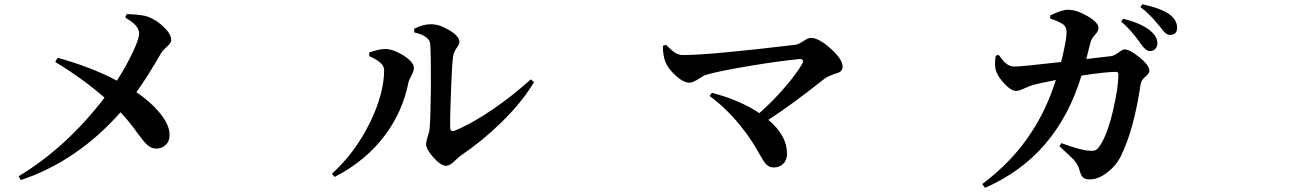

<svg xmlns="http://www.w3.org/2000/svg" viewBox="-20 -812 6040 894"><path d="M77.1 26.4 66.4 8.8Q288.1 -124 466.8 -357.4Q362.3 -448.2 237.3 -523.4L248 -543Q404.3 -500 524.4 -436.5Q569.3 -506.8 599.6 -571.3Q627.9 -632.8 627.9 -656.2Q627.9 -677.7 608.4 -697.3Q593.8 -711.9 563.5 -730.5L569.3 -746.1Q572.3 -746.1 578.1 -746.1Q642.6 -744.1 670.9 -733.4Q710 -717.8 742.2 -686.5Q777.3 -653.3 777.3 -625Q777.3 -612.3 758.8 -596.2Q740.2 -580.1 730.5 -565.4Q666 -453.1 615.2 -382.8Q679.7 -338.9 720.7 -290Q768.6 -233.4 769.5 -187.5Q770.5 -155.3 752 -137.7Q734.4 -120.1 707 -120.1Q684.6 -120.1 664.1 -138.7Q651.4 -150.4 623 -188.5Q578.1 -251 541 -289.1Q339.8 -61.5 77.1 26.4Z M1538.1 11.7 1525.4 -2.9Q1633.8 -100.6 1703.1 -242.2Q1768.6 -377 1768.6 -486.3Q1768.6 -520.5 1699.2 -550.8V-567.4Q1745.1 -584 1774.4 -584Q1810.5 -583 1857.4 -554.7Q1907.2 -523.4 1907.2 -495.1Q1907.2 -481.4 1894.5 -458Q1883.8 -438.5 1881.8 -427.7Q1855.5 -294.9 1774.4 -184.6Q1683.6 -62.5 1538.1 11.7ZM2057.6 -40Q2032.2 -40 1997.1 -80.1Q1963.9 -118.2 1963.9 -140.6Q1963.9 -151.4 1969.7 -169.9Q1978.5 -194.3 1980.5 -214.8Q1984.4 -253.9 1986.3 -393.6Q1987.3 -540 1983.4 -606.4Q1980.5 -644.5 1909.2 -661.1L1908.2 -677.7Q1948.2 -699.2 1987.3 -699.2Q2026.4 -699.2 2072.8 -670.9Q2119.1 -642.6 2119.1 -618.2Q2119.1 -605.5 2106.4 -588.9Q2092.8 -569.3 2089.8 -550.8Q2084 -510.7 2080.1 -389.6Q2075.2 -275.4 2076.2 -218.8Q2076.2 -195.3 2098.6 -204.1Q2178.7 -237.3 2274.4 -302.7Q2366.2 -365.2 2451.2 -442.4L2466.8 -429.7Q2409.2 -334 2311.5 -239.3Q2226.6 -156.2 2126 -87.9Q2118.2 -83 2103.5 -68.4Q2075.2 -40 2057.6 -40Z M3582 -32.2Q3560.5 -32.2 3545.9 -48.8Q3536.1 -59.6 3515.6 -95.7Q3477.5 -164.1 3440.4 -210Q3372.1 -299.8 3284.2 -365.2L3294.9 -379.9Q3425.8 -345.7 3515.6 -285.2Q3579.1 -340.8 3634.8 -406.2Q3687.5 -466.8 3715.8 -515.6Q3720.7 -526.4 3717.3 -532.2Q3713.9 -538.1 3702.1 -537.1Q3611.3 -528.3 3475.6 -505.9Q3328.1 -481.4 3268.6 -463.9Q3257.8 -460.9 3237.3 -447.3Q3206.1 -426.8 3190.4 -426.8Q3163.1 -426.8 3126 -460Q3090.8 -492.2 3078.1 -524.4Q3066.4 -554.7 3066.4 -598.6L3081.1 -603.5L3082 -602.5Q3108.4 -576.2 3120.1 -568.4Q3139.6 -555.7 3161.1 -555.7Q3285.2 -555.7 3683.6 -603.5Q3698.2 -605.5 3720.7 -620.6Q3743.2 -635.7 3755.9 -635.7Q3792 -635.7 3847.7 -585.9Q3903.3 -536.1 3903.3 -502Q3903.3 -486.3 3892.6 -478.5Q3886.7 -473.6 3866.2 -467.8Q3834 -457 3816.4 -443.4Q3665 -323.2 3557.6 -253.9Q3644.5 -181.6 3644.5 -96.7Q3644.5 -66.4 3627 -49.3Q3609.4 -32.2 3582 -32.2Z M4566.4 62.5 4553.7 44.9Q4696.3 -61.5 4785.2 -200.2Q4853.5 -304.7 4896.5 -439.5Q4819.3 -424.8 4783.2 -414.1Q4771.5 -410.2 4752 -401.4Q4725.6 -388.7 4710.9 -388.7Q4688.5 -388.7 4658.2 -420.9Q4628.9 -451.2 4619.1 -478.5Q4608.4 -504.9 4616.2 -552.7L4629.9 -556.6Q4650.4 -528.3 4662.1 -518.6Q4680.7 -502 4703.1 -502Q4736.3 -502 4920.9 -523.4Q4945.3 -621.1 4946.3 -660.2Q4946.3 -687.5 4930.7 -698.2Q4909.2 -712.9 4870.1 -725.6V-740.2Q4924.8 -766.6 4952.1 -766.6Q4993.2 -766.6 5043.9 -736.8Q5094.7 -707 5094.7 -682.6Q5094.7 -667 5079.1 -650.4Q5061.5 -631.8 5056.6 -611.3Q5054.7 -602.5 5048.8 -580.1Q5042 -552.7 5038.1 -537.1L5154.3 -550.8Q5168 -552.7 5189.5 -568.4Q5207 -582 5216.8 -582Q5240.2 -582 5286.1 -544.9Q5332 -506.8 5332 -483.4Q5332 -470.7 5315.4 -457Q5293.9 -439.5 5291 -419.9Q5259.8 -208 5198.2 -83Q5175.8 -39.1 5136.7 -9.8Q5094.7 23.4 5053.7 23.4Q5031.2 23.4 5021.5 12.7Q5012.7 3.9 5005.9 -21.5Q5000 -44.9 4979.5 -68.4Q4962.9 -85.9 4913.1 -130.9L4921.9 -145.5Q5009.8 -113.3 5049.8 -110.4Q5068.4 -108.4 5078.1 -111.8Q5087.9 -115.2 5096.7 -127Q5133.8 -175.8 5163.1 -299.8Q5187.5 -405.3 5187.5 -464.8Q5187.5 -477.5 5176.8 -477.5Q5130.9 -477.5 5015.6 -460Q4901.4 -83 4566.4 62.5ZM5334 -574.2Q5314.5 -574.2 5289.1 -611.3Q5288.1 -613.3 5286.1 -616.2Q5244.1 -674.8 5200.2 -711.9L5210 -724.6Q5299.8 -702.1 5340.8 -665Q5369.1 -639.6 5369.1 -610.4Q5369.1 -594.7 5359.4 -584.5Q5349.6 -574.2 5334 -574.2ZM5427.7 -649.4Q5416 -649.4 5405.3 -659.2Q5398.4 -665 5382.8 -685.5Q5380.9 -688.5 5379.9 -689.5Q5377.9 -692.4 5373 -697.3Q5335.9 -744.1 5290 -779.3L5298.8 -792Q5387.7 -773.4 5426.8 -744.1Q5460.9 -717.8 5460.9 -683.6Q5460.9 -649.4 5427.7 -649.4Z"/></svg>

Font: Bpmf GenYo Min B
Style: B
Weight: 700
Foundry: But Ko
Version: Version 1.320